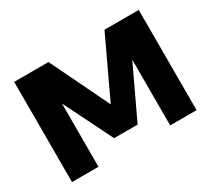

<svg xmlns="http://www.w3.org/2000/svg" viewBox="-141 -984 1348 1228"><g transform="rotate(-30 533.0 -370.0)"><path d="M740 -740H993V0H798V-485L620 -108.5H446.5L268.5 -467V0H73V-740H326.5L536 -306.5Z"/></g></svg>

Font: Encode Sans Expanded ExtraBold
Style: Regular
Weight: 800
Width: 7
Designer: Multiple Designers
Foundry: Impallari Type
Version: Version 2.000